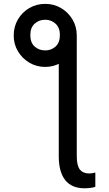

<svg xmlns="http://www.w3.org/2000/svg" viewBox="-20 -781 570 1005"><path d="M287.6 -555.2 381.8 -596.2V36.6Q381.8 86.4 398.4 106.7Q415 127 446.8 127Q462.4 127 479 122.1V196.8Q468.8 200.7 452.6 202.6Q436.5 204.6 423.3 204.6Q355.5 204.6 321.5 161.9Q287.6 119.1 287.6 36.6ZM51.8 -595.7Q51.8 -641.6 73.7 -679.2Q95.7 -716.8 133.3 -738.8Q170.9 -760.7 216.8 -760.7Q262.2 -760.7 299.6 -738.8Q336.9 -716.8 359.4 -679.2Q381.8 -641.6 381.8 -595.7Q381.8 -550.8 359.4 -513.4Q336.9 -476.1 299.6 -453.4Q262.2 -430.7 216.8 -430.7Q170.9 -430.7 133.3 -453.1Q95.7 -475.6 73.5 -513.2Q51.3 -550.8 51.8 -595.7ZM216.8 -517.1Q248 -517.1 270.8 -537.4Q293.5 -557.6 293.5 -597.7Q293.5 -636.2 270.8 -657Q248 -677.7 216.8 -677.7Q184.1 -677.7 161.4 -657Q138.7 -636.2 138.7 -597.7Q138.7 -557.6 161.4 -537.4Q184.1 -517.1 216.8 -517.1Z"/></svg>

Font: V-Inter
Style: Regular-375
Weight: 375
Designer: Rasmus Andersson
Foundry: rsms
Version: Version 4.000;git-4146feb